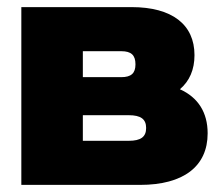

<svg xmlns="http://www.w3.org/2000/svg" viewBox="-20 -520 629 540"><path d="M40 0H374C496 0 564 -52 564 -145C564 -204 537 -246 486 -269C513 -292 527 -324 527 -365C527 -451 464 -500 350 -500H40ZM213 -124V-196H342C376 -196 391 -185 391 -160C391 -135 376 -124 342 -124ZM213 -303V-376H321C349 -376 361 -365 361 -339C361 -314 349 -303 321 -303Z"/></svg>

Font: LT Wave Black
Style: Regular
Weight: 900
Designer: Daniel Lyons
Version: Version 2.5 (Glyphs App)